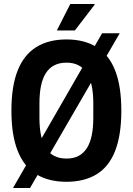

<svg xmlns="http://www.w3.org/2000/svg" viewBox="-20 -896 663 959"><path d="M312 12Q223 12 161.5 -25.5Q100 -63 68.5 -142Q37 -221 37 -343Q37 -466 68.5 -544.5Q100 -623 161.5 -661Q223 -699 312 -699Q401 -699 462.5 -661Q524 -623 555 -544.5Q586 -466 586 -343Q586 -221 555 -142Q524 -63 462.5 -25.5Q401 12 312 12ZM312 -104Q347 -104 372 -117Q397 -130 413.5 -155.5Q430 -181 438 -219Q446 -257 446 -307V-380Q446 -430 438 -468Q430 -506 413.5 -531.5Q397 -557 372 -570Q347 -583 312 -583Q277 -583 251.5 -570Q226 -557 209.5 -531.5Q193 -506 185 -468Q177 -430 177 -380V-307Q177 -257 185 -219Q193 -181 209.5 -155.5Q226 -130 251.5 -117Q277 -104 312 -104ZM45 43 490 -730H578L130 43ZM264 -744 331 -876H452L453 -873L354 -744Z"/></svg>

Font: Archivo Condensed
Style: Bold
Weight: 700
Width: 3
Designer: Hector Gatti
Foundry: Omnibus-Type
Version: Version 2.001